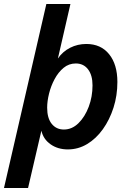

<svg xmlns="http://www.w3.org/2000/svg" viewBox="-67 -740 634 965"><path d="M274 11Q224 11 187.5 -14.5Q151 -40 141 -83L74 205H-47L166 -720H287L224 -446Q248 -481 285.5 -500Q323 -519 367 -519Q440 -519 481.5 -467.5Q523 -416 523 -328Q523 -260 503.5 -199Q484 -138 450 -90.5Q416 -43 371 -16Q326 11 274 11ZM254 -89Q295 -89 327.5 -121Q360 -153 379 -203.5Q398 -254 398 -311Q398 -362 375.5 -391.5Q353 -421 314 -421Q279 -421 252.5 -399Q226 -377 207.5 -342.5Q189 -308 179.5 -269.5Q170 -231 170 -199Q170 -146 193 -117.5Q216 -89 254 -89Z"/></svg>

Font: Instrument Sans SemiCondensed SemiBold Italic
Style: Regular
Weight: 600
Width: 4
Italic angle: -13°
Designer: Rodrigo Fuenzalida
Foundry: fragTYPE
Version: Version 1.000; ttfautohint (v1.8.4.7-5d5b);gftools[0.9.28]